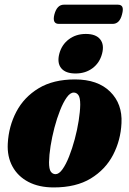

<svg xmlns="http://www.w3.org/2000/svg" viewBox="-20 -810 566 840"><path d="M308 -462.5Q407.5 -462.5 461.8 -409Q516 -355.5 511.5 -271Q508 -196.5 474.8 -132.5Q441.5 -68.5 377.2 -29.2Q313 10 215 10Q150.5 10 104.2 -14.2Q58 -38.5 34.5 -81.8Q11 -125 14 -181.5Q18 -257.5 51.5 -321.2Q85 -385 149 -423.8Q213 -462.5 308 -462.5ZM223 -48Q238 -48 253.2 -69.2Q268.5 -90.5 282.2 -125.2Q296 -160 307 -201Q318 -242 324.2 -281.8Q330.5 -321.5 331 -352Q331 -383 323 -394Q315 -405 302.5 -405Q287 -405 271.8 -383.5Q256.5 -362 242.8 -327.2Q229 -292.5 218.2 -251.5Q207.5 -210.5 201.2 -170.8Q195 -131 194.5 -100.5Q194.5 -69.5 202.5 -58.8Q210.5 -48 223 -48ZM310.5 -488.5Q267 -488.5 248 -511.5Q229 -534.5 239.5 -575Q250 -614.5 281.2 -638Q312.5 -661.5 355.5 -661.5Q399.5 -661.5 418.2 -638Q437 -614.5 426.5 -575Q416 -535 385 -511.8Q354 -488.5 310.5 -488.5ZM218 -747Q229.5 -789.5 259.5 -789.5H495.5Q510.5 -789.5 515.2 -779.8Q520 -770 514 -747.5Q503.5 -705.5 473 -705.5H237.5Q207.5 -705.5 218 -747Z"/></svg>

Font: Fraunces 144pt Soft Black
Style: Italic
Weight: 900
Italic angle: -16°
Version: Version 1.000;[b76b70a41]